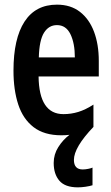

<svg xmlns="http://www.w3.org/2000/svg" viewBox="-20 -572 479 826"><path d="M298 116Q298 157 336 157Q346 157 359 154.5Q372 152 378 149V225Q365 229 347.5 231.5Q330 234 315 234Q260 234 235.5 205.5Q211 177 211 129Q211 92 231 60.5Q251 29 279 8Q262 10 244 10Q170 10 124.5 -25Q79 -60 58.5 -122.5Q38 -185 38 -268Q38 -406 85.5 -479Q133 -552 225 -552Q284 -552 324 -521Q364 -490 384.5 -435.5Q405 -381 405 -310V-243H146Q148 -81 253 -81Q286 -81 317 -90.5Q348 -100 382 -122V-26Q298 62 298 116ZM225 -464Q190 -464 169.5 -431.5Q149 -399 147 -325H302Q302 -386 283 -425Q264 -464 225 -464Z"/></svg>

Font: Noto Sans Kannada ExtraCondensed SemiBold
Style: Regular
Weight: 600
Width: 2
Designer: Jelle Bosma - Monotype Design Team
Foundry: Monotype Imaging Inc.
Version: Version 2.005; ttfautohint (v1.8.4.7-5d5b)